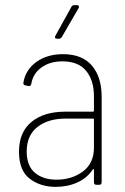

<svg xmlns="http://www.w3.org/2000/svg" viewBox="-20 -720 486 748"><path d="M376 -343V-10Q376 0 366 0H356Q346 0 346 -10V-58Q346 -61 344 -61.5Q342 -62 341 -59Q319 -26 281 -9Q243 8 197 8Q137 8 95.5 -24Q54 -56 54 -129Q54 -205 102.5 -245Q151 -285 235 -285H342Q346 -285 346 -289V-345Q346 -407 315.5 -444Q285 -481 223 -481Q175 -481 142 -457.5Q109 -434 102 -394Q100 -383 91 -385L80 -387Q70 -389 71 -397Q79 -448 121.5 -478.5Q164 -509 225 -509Q300 -509 338 -464.5Q376 -420 376 -343ZM346 -145V-254Q346 -258 342 -258H236Q167 -258 125.5 -225Q84 -192 84 -130Q84 -74 116 -47Q148 -20 200 -20Q260 -20 303 -52Q346 -84 346 -145ZM196 -581 258 -693Q261 -700 270 -700H279Q285 -700 287 -696.5Q289 -693 286 -688L221 -576Q216 -569 209 -569H203Q197 -569 195 -572.5Q193 -576 196 -581Z"/></svg>

Font: Barlow Semi Condensed Thin
Style: Regular
Weight: 250
Width: 4
Designer: Jeremy Tribby
Foundry: Tribby Type
Version: Version 1.408